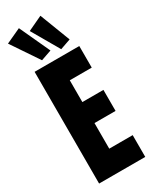

<svg xmlns="http://www.w3.org/2000/svg" viewBox="-310 -1222 1012 1279"><g transform="rotate(-30 195.5 -582.0)"><path d="M393.1 0H38.1V-859.4H381.8V-693.4H212.9V-525.9H375V-364.3H212.9V-167.5H393.1ZM200.7 -929.7 119.6 -901.4 -21.5 -1110.8 92.8 -1163.6ZM348.1 -929.7 267.1 -901.4 146 -1110.8 258.3 -1163.6Z"/></g></svg>

Font: Anton
Style: Regular
Weight: 400
Designer: Vernon Adams, Tural Alisoy
Foundry: Vernon Adams
Version: Version 2.300